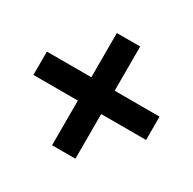

<svg xmlns="http://www.w3.org/2000/svg" viewBox="-118 -652 743 741"><g transform="rotate(30 253.0 -282.0)"><path d="M3 -231V-335H201V-532H305V-335H505V-231H305V-32H201V-231Z"/></g></svg>

Font: TypoPRO Titillium Text
Style: 800 wt
Weight: 800
Designer: Accademia di Belle Arti di Urbino and others
Foundry: Accademia di Belle Arti di Urbino and others.
Version: Version 25.000